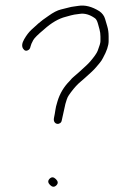

<svg xmlns="http://www.w3.org/2000/svg" viewBox="-20 -681 468 704"><path d="M185 -24.2C176.8 -32.4 169.2 -32.9 162 -25.8C154.8 -18.6 155.3 -10.9 163.5 -2.7C171.7 5.4 179.4 5.8 186.8 -1.5C193.8 -8.5 193.2 -16.1 185 -24.2ZM68.8 -537.4C60.5 -523 59.1 -511.4 64.6 -502.8C70.1 -494.1 77 -492.7 85.3 -498.5C88.6 -500.8 90.8 -504.8 91.9 -510.5C93.1 -516.2 96.4 -524 101.8 -533.8C106.2 -541.7 119.3 -554.7 141.3 -573C168.4 -597.5 195.1 -613 221.3 -619.5C227.9 -621.2 234.3 -622.9 240.5 -624.8C246.6 -626.7 256.9 -628.4 271.3 -630C290 -633.1 308.9 -627.8 328.2 -614.1C332.8 -610.8 336.5 -603.9 339.3 -593.5C340.6 -588.5 342.4 -581.8 344.8 -573.5C347.1 -565.2 348.3 -556.3 348.3 -547V-530C348.3 -523.9 344.9 -512.1 338.1 -494.7C334.7 -485.9 325.4 -472.6 310.3 -455C306.3 -450.3 300.4 -444.5 292.8 -437.5C285.1 -430.5 277.3 -423.3 269.3 -416C261.3 -408.7 255.1 -403.3 250.8 -400C246.4 -396.7 241.3 -391.3 235.3 -384C214.3 -363 199.4 -338.2 190.8 -309.5C186.4 -295.2 183.9 -285 183.3 -279C182.6 -273 181.8 -267.8 180.8 -263.5C179.8 -259.2 178.8 -254 177.8 -248C176.8 -242 177.4 -237.2 179.8 -233.5C182.1 -229.8 185.3 -227.7 189.3 -227C193.3 -226.3 196.9 -227.2 200.3 -229.5C203.6 -231.8 205.6 -235 206.3 -239L219.8 -300C223.4 -312.7 226.3 -321 228.3 -325C230.3 -329 234.3 -335 240.3 -343C252.5 -359.4 264.6 -372.5 276.5 -382.3C284 -388.5 296.5 -399.6 313.8 -415.5C322.1 -423.2 328.4 -429.7 332.8 -435C337.1 -440.3 341.4 -445.5 345.8 -450.5C350.1 -455.5 353.9 -461.3 357.3 -468C371.3 -493.2 378.3 -513.9 378.3 -530V-547C378.3 -561.4 376.6 -573.9 373.3 -584.5C371.3 -590.8 368.6 -599.8 365.4 -611.3C362.2 -622.8 355.1 -632.4 344.3 -640C317 -657 291.4 -663.5 267.3 -659.5C261.3 -658.5 255.4 -657.7 249.8 -657C244.1 -656.3 238.3 -655.2 232.3 -653.5C226.3 -651.8 216.7 -649.4 203.5 -646.3C190.3 -643.2 174.9 -635.2 157.3 -622.5C151.3 -618.2 144.6 -613.4 137.2 -608.3C129.8 -603.2 115.8 -591.1 95.3 -572C85.9 -563.3 77.1 -551.8 68.8 -537.4Z"/></svg>

Font: Proton
Style: ExBdExt
Weight: 500
Version: Version 1.017